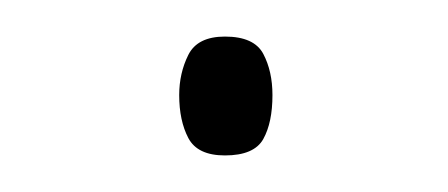

<svg xmlns="http://www.w3.org/2000/svg" viewBox="-20 -467 245 105"><path d="M78 -415Q78 -427 83 -437Q88 -447 103 -447Q119 -447 124 -437.5Q129 -428 129 -415Q129 -400 124 -391Q119 -382 103 -382Q88 -382 83 -391.5Q78 -401 78 -415Z"/></svg>

Font: Noto Sans Telugu UI SemiCondensed Thin
Style: Regular
Weight: 100
Width: 4
Designer: Jelle Bosma - Monotype Design Team
Foundry: Monotype Imaging Inc.
Version: Version 2.005; ttfautohint (v1.8.4.7-5d5b)